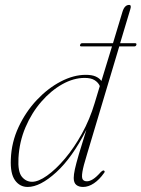

<svg xmlns="http://www.w3.org/2000/svg" viewBox="-20 -752 574 780"><path d="M305.5 -569.5Q307 -576.5 314 -576.5H439L477.5 -704Q486 -732 504.5 -732Q515 -732 509.5 -715L468 -576.5H528.5Q536 -576.5 534 -570Q532.5 -563.5 525.5 -563.5H464.5L333 -123.5Q318.5 -77 314.8 -54Q311 -31 316 -23.2Q321 -15.5 333 -15.5Q344 -15.5 357.5 -23.8Q371 -32 390.5 -54Q394 -56.5 396.8 -58.5Q399.5 -60.5 402.5 -59Q408 -55.5 402.5 -49Q384 -22.5 361.8 -7.5Q339.5 7.5 317.5 7.5Q300 7.5 289.8 -1Q279.5 -9.5 279.5 -29Q279.5 -42.5 284.2 -64.5Q289 -86.5 300.2 -124.8Q311.5 -163 331 -225Q274 -112 208.5 -52.2Q143 7.5 92.5 7.5Q60.5 7.5 41 -19.5Q21.5 -46.5 24 -105Q26.5 -174 55.5 -236Q84.5 -298 129.5 -345.8Q174.5 -393.5 226.8 -420.8Q279 -448 328.5 -448Q353.5 -448 368.8 -441.2Q384 -434.5 392 -423L435 -563.5H311Q303 -563.5 305.5 -569.5ZM55 -109.5Q52 -54.5 68.8 -34Q85.5 -13.5 110.5 -13.5Q136 -13.5 171.2 -38.5Q206.5 -63.5 243.8 -107.5Q281 -151.5 313 -209.5Q345 -267.5 364.5 -333L385.5 -402.5Q379.5 -416.5 364.8 -426Q350 -435.5 324 -435.5Q279 -435.5 233 -409.8Q187 -384 147.8 -338.8Q108.5 -293.5 83.5 -234.8Q58.5 -176 55 -109.5Z"/></svg>

Font: Fraunces 72pt S000 Thin
Style: Italic
Weight: 100
Italic angle: -16°
Version: Version 1.000; ttfautohint (v1.8.3)